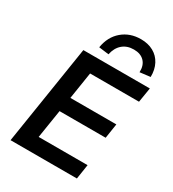

<svg xmlns="http://www.w3.org/2000/svg" viewBox="-221 -1062 1068 1183"><g transform="rotate(30 313.5 -470.5)"><path d="M43 0 154 -705H627L610 -601H262L232 -410H559L543 -306H215L183 -104H531L515 0ZM301 -760 230 -769Q243 -849 297 -895Q351 -941 429 -941Q480 -941 518 -920Q556 -899 576.5 -860Q597 -821 596 -769L522 -760Q524 -809 497.5 -836.5Q471 -864 423 -864Q374 -864 342.5 -836.5Q311 -809 301 -760Z"/></g></svg>

Font: Nunito Sans 11pt
Style: Bold Italic
Weight: 700
Italic angle: -9°
Version: Version 3.101;gftools[0.9.27]